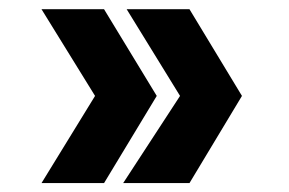

<svg xmlns="http://www.w3.org/2000/svg" viewBox="-20 -436 642 427"><path d="M253.9 -28.8 380.4 -222.7 261.7 -415.5H401.4L518.1 -222.7L401.4 -28.8ZM72.3 -28.8 191.4 -222.7 72.3 -415.5H211.4L328.6 -222.7L211.4 -28.8Z"/></svg>

Font: Kameron
Style: Regular
Weight: 400
Designer: Vernon Adams
Foundry: Vernon Adams
Version: Version 1.100